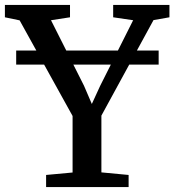

<svg xmlns="http://www.w3.org/2000/svg" viewBox="-34 -763 711 783"><path d="M262 -59.5V-290L46 -680L-14 -692.5V-743H251.5V-692.5L174 -680.5L308.5 -413.5L340.5 -339L374.5 -413L509 -680.5L427.5 -692.5V-743H657V-692.5L592 -681L379.5 -291.5V-60L490.5 -49.5V0H154V-49.5ZM613 -557V-499.5H32V-557Z"/></svg>

Font: Merriweather 24pt Medium
Style: Regular
Weight: 500
Designer: Eben Sorkin
Foundry: Eben Sorkin
Version: Version 2.100